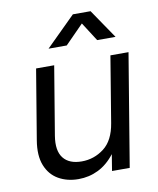

<svg xmlns="http://www.w3.org/2000/svg" viewBox="-83 -793 713 867"><g transform="rotate(-10 273.5 -359.5)"><path d="M207 9.8Q155.3 9.8 115.7 -12.9Q76.2 -35.6 58.1 -81.3Q40 -127 51.3 -195.3L104.5 -515.6H187.5L135.3 -201.2Q124.5 -134.3 151.1 -100.3Q177.7 -66.4 235.4 -66.4Q292 -66.4 337.4 -101.1Q382.8 -135.7 395.5 -213.9L445.3 -515.6H528.3L442.9 0H361.8L374 -75.2Q340.3 -31.7 298.1 -11Q255.9 9.8 207 9.8ZM258.8 -593.8H175.8V-594.2L310.5 -727.5H391.6L482.4 -594.2V-593.8H398.4L343.3 -679.7Z"/></g></svg>

Font: Inter Display
Style: Italic
Weight: 400
Italic angle: -9.39999°
Designer: Rasmus Andersson
Foundry: rsms
Version: Version 4.000;git-a52131595